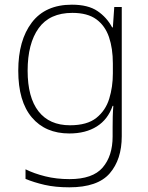

<svg xmlns="http://www.w3.org/2000/svg" viewBox="-20 -653 630 820"><path d="M287 -633Q356 -633 396 -606Q436 -579 459 -536H462L468 -623H500V-71Q500 28 448.5 87.5Q397 147 276 147Q216 147 170.5 136.5Q125 126 89 111V70Q125 88 173 100Q221 112 277 112Q376 112 418.5 62.5Q461 13 461 -70V-108Q461 -133 461.5 -154.5Q462 -176 464 -201H461Q441 -143 393.5 -113Q346 -83 276 -83Q174 -83 116 -151.5Q58 -220 58 -351Q58 -481 116 -557Q174 -633 287 -633ZM289 -598Q192 -598 145 -532.5Q98 -467 98 -351Q98 -237 144.5 -177.5Q191 -118 279 -118Q352 -118 391.5 -149.5Q431 -181 446.5 -231.5Q462 -282 462 -339V-382Q462 -446 445.5 -494.5Q429 -543 391.5 -570.5Q354 -598 289 -598Z"/></svg>

Font: Noto Sans Telugu UI ExtraLight
Style: Regular
Weight: 200
Designer: Jelle Bosma - Monotype Design Team
Foundry: Monotype Imaging Inc.
Version: Version 2.005; ttfautohint (v1.8.4.7-5d5b)